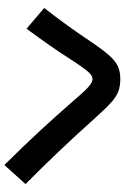

<svg xmlns="http://www.w3.org/2000/svg" viewBox="139 -786 586 904"><g transform="rotate(90 432.0 -334.0)"><path d="M452.1 -389.6Q421.4 -425.3 403.8 -443.4Q386.2 -461.4 374.5 -468.8Q362.8 -476.1 351.6 -476.6Q341.3 -476.1 330.8 -468Q320.3 -460 304.2 -439Q288.1 -418 261.7 -377Q203.6 -285.2 115.2 -166L17.6 -249Q107.4 -364.7 174.8 -466.8Q214.8 -525.9 241 -555.2Q267.1 -584.5 292 -595.9Q316.9 -607.4 351.6 -607.4Q386.2 -607.4 410.6 -598.1Q435.1 -588.9 462.4 -564.5Q489.7 -540 537.1 -487.3Q688.5 -317.9 846.7 -161.1L756.8 -61.5Q664.1 -155.3 594 -231.2Q523.9 -307.1 452.1 -389.6Z"/></g></svg>

Font: Pretendard GOV
Style: Bold
Weight: 700
Designer: Base glyphs from Inter by Rasmus Andersson; Hangeul glyphs from Noto Sans CJK(Source Han Sans) by Jang Soo-young and Kan
Foundry: Kil Hyung-jin
Version: Version 1.309